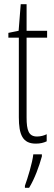

<svg xmlns="http://www.w3.org/2000/svg" viewBox="-20 -676 259 917"><path d="M157 -24C117 -24 107 -53 107 -115V-496H205V-529H107V-656H79L69 -529L20 -519V-496H70V-116C70 -33 88 10 151 10C172 10 188 6 203 -1V-35C192 -29 174 -24 157 -24ZM180 71V61H139C135 101 112 175 99 211V221H119C146 177 167 118 180 71Z"/></svg>

Font: Noto Sans Devanagari UI ExtraCondensed ExtraLight
Style: Regular
Weight: 200
Width: 2
Designer: Jelle Bosma - Monotype Design Team
Foundry: Monotype Imaging Inc.
Version: Version 2.004